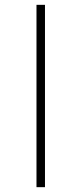

<svg xmlns="http://www.w3.org/2000/svg" viewBox="-20 -772 323 794"><path d="M130.9 2V-752H166V2Z"/></svg>

Font: Gen Shin Gothic ExtraLight
Style: Regular
Weight: 100
Designer: [Source Han Sans]
Ryoko NISHIZUKA  (kana & ideographs); Paul D. Hunt (Latin, Greek & Cyrillic); Wenlong ZHANG  (bopomofo
Version: Version 1.002.20150607